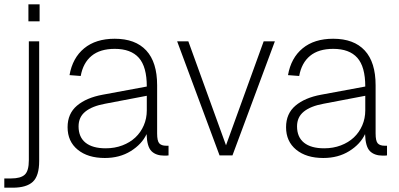

<svg xmlns="http://www.w3.org/2000/svg" viewBox="-25 -722 1853 892"><path d="M-5 150V107H27Q71 107 90 89.5Q109 72 109 22V-530H157V26Q157 95 127.5 122.5Q98 150 34 150ZM107 -623V-702H159V-623Z M462 12Q383 12 336 -26.5Q289 -65 289 -131Q289 -194 332.5 -231Q376 -268 452 -282L657 -320Q657 -412 620 -453.5Q583 -495 508 -495Q440 -495 400.5 -462.5Q361 -430 350 -369L298 -373Q312 -453 366 -497.5Q420 -542 508 -542Q604 -542 654.5 -487.5Q705 -433 705 -326V-102Q705 -67 715 -56Q725 -45 747 -45H758V0Q753 1 748 1Q743 1 738 1Q700 1 679 -19.5Q658 -40 656 -99Q634 -52 582.5 -20Q531 12 462 12ZM466 -33Q508 -33 543.5 -46.5Q579 -60 604 -83.5Q629 -107 643 -139.5Q657 -172 657 -209V-277L463 -240Q403 -229 371.5 -203.5Q340 -178 340 -135Q340 -85 372.5 -59Q405 -33 466 -33Z M995 0 798 -530H850L1025 -47L1200 -530H1252L1055 0Z M1477 12Q1398 12 1351 -26.5Q1304 -65 1304 -131Q1304 -194 1347.5 -231Q1391 -268 1467 -282L1672 -320Q1672 -412 1635 -453.5Q1598 -495 1523 -495Q1455 -495 1415.5 -462.5Q1376 -430 1365 -369L1313 -373Q1327 -453 1381 -497.5Q1435 -542 1523 -542Q1619 -542 1669.5 -487.5Q1720 -433 1720 -326V-102Q1720 -67 1730 -56Q1740 -45 1762 -45H1773V0Q1768 1 1763 1Q1758 1 1753 1Q1715 1 1694 -19.5Q1673 -40 1671 -99Q1649 -52 1597.5 -20Q1546 12 1477 12ZM1481 -33Q1523 -33 1558.5 -46.5Q1594 -60 1619 -83.5Q1644 -107 1658 -139.5Q1672 -172 1672 -209V-277L1478 -240Q1418 -229 1386.5 -203.5Q1355 -178 1355 -135Q1355 -85 1387.5 -59Q1420 -33 1481 -33Z"/></svg>

Font: Geist ExtLt
Style: Regular
Weight: 400
Designer: Basement.studio, Andrés Briganti, Mateo Zaragoza
Foundry: Basement.studio, Vercel, Andrés Briganti, Guido Ferreyra, Mateo Zaragoza
Version: Version 1.401